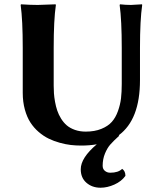

<svg xmlns="http://www.w3.org/2000/svg" viewBox="-20 -668 759 894"><path d="M564 150.9C564 135.9 558.9 125 548.8 118.2C536.8 130.2 518.2 136.2 493.2 136.2C483.7 136.2 475.5 133.4 468.5 127.7C461.5 122 458 114.1 458 104C458 83.2 461.6 64.1 468.8 46.9C475.9 29.6 484.2 15.6 493.7 4.9C503.1 -5.9 516.9 -19.5 535.2 -36.1L532.7 -38.1C598.8 -86.6 631.8 -172.2 631.8 -294.9V-444.8C631.8 -531.7 635.3 -598.5 642.1 -645L641.1 -647.9L589.8 -645C573.6 -645 556.6 -646 539.1 -647.9L537.1 -645C543.6 -597.5 546.9 -530.8 546.9 -444.8V-276.9C546.9 -252.1 545.7 -230 543.5 -210.4C541.2 -190.9 536.5 -171.1 529.3 -150.9C522.1 -130.7 512.6 -113.9 500.7 -100.6C488.9 -87.2 472.6 -76.3 451.9 -67.9C431.2 -59.4 406.9 -55.2 378.9 -55.2C360.7 -55.2 344 -57.9 328.9 -63.2C313.7 -68.6 301.1 -75.6 291 -84.2C280.9 -92.9 272.1 -103.4 264.4 -115.7C256.8 -128.1 250.8 -140.5 246.6 -153.1C242.4 -165.6 238.9 -179.2 236.3 -193.8C233.7 -208.5 232 -221.6 231.2 -233.2C230.4 -244.7 230 -256.7 230 -269V-444.8C230 -531.7 233.4 -598.5 240.2 -645L238.8 -647.9L155.8 -645C133 -645 107.1 -646 78.1 -647.9L76.2 -645C82.7 -597.5 85.9 -530.8 85.9 -444.8V-235.8C85.9 -207.5 89.2 -181.6 95.7 -158C102.2 -134.4 110.8 -114.3 121.6 -97.7C132.3 -81.1 145.2 -66.3 160.2 -53.5C175.1 -40.6 190.7 -30.3 206.8 -22.5C222.9 -14.6 240.2 -8.2 258.5 -3.2C276.9 1.9 294 5.3 309.8 7.1C325.6 8.9 341.6 9.8 357.9 9.8C384.3 9.8 408.5 7.8 430.7 3.9C380.9 45.9 356 84.6 356 120.1C356 146.8 364.8 167.8 382.6 183.1C400.3 198.4 422.2 206.1 448.2 206.1C469.1 206.1 490.5 201.2 512.5 191.4C534.4 181.6 551.6 168.1 564 150.9Z"/></svg>

Font: Linux Biolinum G
Style: Bold
Weight: 700
Designer: Philipp H. Poll
Foundry: Philipp H. Poll
Version: Version 1.1.0